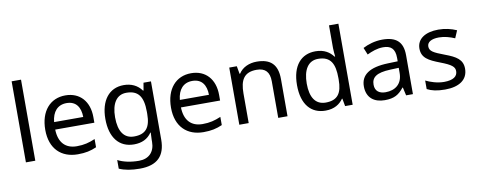

<svg xmlns="http://www.w3.org/2000/svg" viewBox="-78 -1147 4429 1773"><g transform="rotate(-10 2137.0 -260.0)"><path d="M173 0V-760H85V0Z M550 -546C408 -546 313 -440 313 -264C313 -85 418 10 571 10C644 10 692 -1 747 -25V-102C691 -78 643 -65 575 -65C468 -65 407 -130 404 -251H771V-304C771 -450 687 -546 550 -546ZM549 -474C638 -474 678 -412 679 -321H406C415 -417 465 -474 549 -474Z M1097 -546C959 -546 877 -438 877 -267C877 -92 959 10 1098 10C1171 10 1227 -16 1264 -71H1268C1267 -59 1265 -21 1265 -5V16C1265 110 1209 167 1117 167C1040 167 970 152 919 125V206C970 229 1034 240 1112 240C1276 240 1352 162 1352 9V-536H1282L1270 -465H1265C1225 -520 1167 -546 1097 -546ZM1109 -472C1217 -472 1266 -413 1266 -267V-246C1266 -117 1219 -62 1111 -62C1017 -62 968 -134 968 -266C968 -398 1019 -472 1109 -472Z M1729 -546C1587 -546 1492 -440 1492 -264C1492 -85 1597 10 1750 10C1823 10 1871 -1 1926 -25V-102C1870 -78 1822 -65 1754 -65C1647 -65 1586 -130 1583 -251H1950V-304C1950 -450 1866 -546 1729 -546ZM1728 -474C1817 -474 1857 -412 1858 -321H1585C1594 -417 1644 -474 1728 -474Z M2344 -546C2276 -546 2210 -519 2175 -463H2170L2157 -536H2086V0H2174V-278C2174 -403 2212 -472 2331 -472C2413 -472 2451 -429 2451 -343V0H2538V-349C2538 -487 2472 -546 2344 -546Z M2894 10C2978 10 3029 -26 3061 -72H3065L3078 0H3149V-760H3061V-546C3061 -526 3065 -484 3067 -467H3061C3028 -511 2978 -546 2895 -546C2762 -546 2674 -451 2674 -267C2674 -83 2761 10 2894 10ZM2908 -63C2812 -63 2765 -137 2765 -265C2765 -392 2812 -473 2907 -473C3026 -473 3062 -399 3062 -266V-250C3062 -125 3021 -63 2908 -63Z M3522 -545C3452 -545 3386 -524 3339 -499L3366 -433C3410 -454 3461 -474 3517 -474C3587 -474 3628 -444 3628 -355V-323L3537 -320C3362 -315 3280 -256 3280 -149C3280 -40 3352 10 3449 10C3539 10 3582 -17 3629 -76H3633L3650 0H3714V-365C3714 -490 3652 -545 3522 -545ZM3548 -259 3627 -262V-214C3627 -110 3559 -61 3469 -61C3411 -61 3371 -88 3371 -148C3371 -216 3414 -254 3548 -259Z M4229 -148C4229 -234 4170 -269 4068 -307C3965 -346 3930 -364 3930 -409C3930 -449 3969 -474 4041 -474C4093 -474 4143 -459 4188 -440L4218 -510C4168 -532 4112 -546 4047 -546C3927 -546 3846 -495 3846 -404C3846 -316 3908 -284 4012 -244C4117 -204 4144 -180 4144 -140C4144 -92 4106 -61 4017 -61C3954 -61 3889 -83 3847 -104V-24C3888 -2 3940 10 4015 10C4146 10 4229 -44 4229 -148Z"/></g></svg>

Font: Noto Sans Inscriptional Parthian
Style: Regular
Weight: 400
Designer: Monotype Design Team
Foundry: Monotype Imaging Inc.
Version: Version 2.003